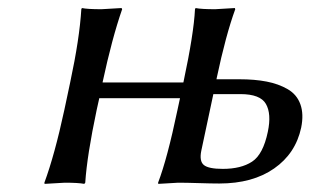

<svg xmlns="http://www.w3.org/2000/svg" viewBox="-20 -452 768 475"><path d="M642.6 -126Q651.9 -170.4 637.9 -194.8Q624 -219.2 574.7 -219.2H507.8L478 -79.1Q472.7 -53.2 484.4 -43.7Q496.1 -34.2 531.2 -34.2Q576.2 -34.2 603.5 -52Q630.9 -69.8 642.6 -126ZM516.1 -258.8 515.6 -255.9H572.3Q610.4 -255.9 639.6 -250.2Q668.9 -244.6 691.7 -231.4Q714.4 -218.3 723.1 -194.1Q731.9 -169.9 725.1 -136.2Q711.4 -72.3 658.2 -35.2Q605 2 522.5 2Q502.4 2 471.7 1Q440.9 0 420.9 0L371.6 2.9L371.1 0Q394 -60.1 418.9 -179.2L425.3 -209H225.6L219.2 -180.2Q195.3 -67.4 190.9 0L188.5 2.9Q174.3 0 140.1 0L90.3 2.9L89.8 0Q115.2 -68.8 139.2 -180.2L153.8 -249Q176.8 -356.4 181.2 -429.2L182.6 -432.1Q196.3 -429.2 231 -429.2L280.8 -432.1L282.2 -429.2Q257.3 -357.9 233.9 -249V-248H433.6L434.1 -250Q459.5 -369.1 462.4 -429.2L463.9 -432.1Q477.5 -429.2 512.2 -429.2L561 -432.1L562 -429.2Q538.6 -365.2 516.1 -258.8Z"/></svg>

Font: Linux Biolinum
Style: Italic
Weight: 400
Italic angle: -12°
Designer: Philipp H. Poll
Foundry: Philipp H. Poll
Version: Version 1.1.3 ; ttfautohint (v0.9)